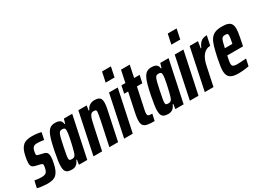

<svg xmlns="http://www.w3.org/2000/svg" viewBox="-52 -1398 2777 2060"><g transform="rotate(-30 1337.0 -367.5)"><path d="M108 8Q86 8 62.5 5.5Q39 3 17.5 0Q-4 -3 -18 -8L1 -93Q8 -92 19 -90.5Q30 -89 42 -87.5Q54 -86 66 -85.5Q78 -85 88 -85Q109 -85 124 -89.5Q139 -94 148.5 -105.5Q158 -117 163 -138Q166 -149 168.5 -161.5Q171 -174 171 -185Q171 -199 164 -202.5Q157 -206 144 -210L84 -224Q60 -230 48.5 -243.5Q37 -257 37 -287Q37 -304 40 -325.5Q43 -347 48 -370Q57 -414 71 -442.5Q85 -471 105 -488Q125 -505 152.5 -511.5Q180 -518 215 -518Q235 -518 256 -516Q277 -514 295.5 -511Q314 -508 327 -504L309 -417Q297 -419 282 -421Q267 -423 252.5 -424Q238 -425 225 -425Q207 -425 194.5 -421Q182 -417 173.5 -406Q165 -395 159 -375Q157 -364 154.5 -353Q152 -342 152 -331Q152 -320 158 -316Q164 -312 176 -309L231 -296Q245 -293 257 -286.5Q269 -280 276 -266.5Q283 -253 283 -225Q283 -212 280.5 -193Q278 -174 273 -151Q264 -105 250.5 -74Q237 -43 218 -25Q199 -7 172 0.5Q145 8 108 8Z M411 8Q380 8 360 0Q340 -8 330.5 -28Q321 -48 321 -83Q321 -113 327.5 -155Q334 -197 345 -255Q360 -330 374 -381Q388 -432 405 -462Q422 -492 444.5 -505Q467 -518 500 -518Q528 -518 546 -511Q564 -504 573 -490.5Q582 -477 583 -456H591L607 -510H710L602 0H499L508 -59H500Q490 -33 475 -18Q460 -3 443.5 2.5Q427 8 411 8ZM465 -90Q478 -90 487.5 -93.5Q497 -97 504.5 -107Q512 -117 518 -135Q522 -148 528.5 -172.5Q535 -197 542 -227.5Q549 -258 555.5 -289Q562 -320 565.5 -345Q569 -370 569 -383Q569 -405 560.5 -412.5Q552 -420 534 -420Q519 -420 509 -416Q499 -412 491 -396Q483 -380 474.5 -347Q466 -314 454 -255Q443 -199 437 -167.5Q431 -136 431 -120Q431 -107 434.5 -100.5Q438 -94 445.5 -92Q453 -90 465 -90Z M679 0 786 -510H889L880 -450H887Q899 -476 914.5 -490.5Q930 -505 949 -511.5Q968 -518 988 -518Q1019 -518 1037 -510Q1055 -502 1063 -485.5Q1071 -469 1071 -441Q1071 -425 1067.5 -400.5Q1064 -376 1057 -345L984 0H876L937 -287Q946 -331 950 -356Q954 -381 955 -394Q955 -405 951.5 -410.5Q948 -416 940.5 -418Q933 -420 922 -420Q905 -420 894 -412Q883 -404 874.5 -385Q866 -366 858 -334Q850 -302 840 -253L786 0Z M1188 -620 1214 -743H1324L1298 -620ZM1059 0 1166 -510H1274L1166 0Z M1437 0Q1394 0 1365 -3.5Q1336 -7 1319 -16.5Q1302 -26 1294.5 -43Q1287 -60 1287 -86Q1287 -100 1288.5 -116.5Q1290 -133 1294 -153.5Q1298 -174 1303 -200L1349 -417H1300L1320 -510H1369L1400 -658H1508L1477 -510H1545L1525 -417H1458L1406 -173Q1403 -161 1401 -149.5Q1399 -138 1398 -129Q1397 -120 1397 -114Q1397 -101 1402 -93.5Q1407 -86 1420 -83.5Q1433 -81 1455 -81Z M1605 8Q1574 8 1554 0Q1534 -8 1524.5 -28Q1515 -48 1515 -83Q1515 -113 1521.5 -155Q1528 -197 1539 -255Q1554 -330 1568 -381Q1582 -432 1599 -462Q1616 -492 1638.5 -505Q1661 -518 1694 -518Q1722 -518 1740 -511Q1758 -504 1767 -490.5Q1776 -477 1777 -456H1785L1801 -510H1904L1796 0H1693L1702 -59H1694Q1684 -33 1669 -18Q1654 -3 1637.5 2.5Q1621 8 1605 8ZM1659 -90Q1672 -90 1681.5 -93.5Q1691 -97 1698.5 -107Q1706 -117 1712 -135Q1716 -148 1722.5 -172.5Q1729 -197 1736 -227.5Q1743 -258 1749.5 -289Q1756 -320 1759.5 -345Q1763 -370 1763 -383Q1763 -405 1754.5 -412.5Q1746 -420 1728 -420Q1713 -420 1703 -416Q1693 -412 1685 -396Q1677 -380 1668.5 -347Q1660 -314 1648 -255Q1637 -199 1631 -167.5Q1625 -136 1625 -120Q1625 -107 1628.5 -100.5Q1632 -94 1639.5 -92Q1647 -90 1659 -90Z M2002 -620 2028 -743H2138L2112 -620ZM1873 0 1980 -510H2088L1980 0Z M2058 0 2165 -510H2268L2255 -428H2262Q2277 -464 2294.5 -483.5Q2312 -503 2334 -510.5Q2356 -518 2382 -518L2357 -401Q2331 -401 2309 -390.5Q2287 -380 2269 -359.5Q2251 -339 2237 -306.5Q2223 -274 2214 -228L2166 0Z M2476 8Q2424 8 2394 -4Q2364 -16 2351 -40.5Q2338 -65 2338 -103Q2338 -132 2344.5 -170Q2351 -208 2360 -254Q2375 -324 2389 -374Q2403 -424 2424 -456Q2445 -488 2479 -503Q2513 -518 2567 -518Q2614 -518 2641 -508Q2668 -498 2680 -476.5Q2692 -455 2692 -420Q2692 -401 2688.5 -376Q2685 -351 2679.5 -321Q2674 -291 2666 -255L2659 -220H2463Q2456 -187 2452 -164.5Q2448 -142 2448 -126Q2448 -109 2454.5 -100.5Q2461 -92 2476 -88.5Q2491 -85 2513 -85Q2525 -85 2544 -86Q2563 -87 2584 -88.5Q2605 -90 2622 -91L2603 -5Q2588 -2 2566.5 1Q2545 4 2521.5 6Q2498 8 2476 8ZM2480 -300H2573L2576 -315Q2582 -341 2585 -361.5Q2588 -382 2588 -394Q2588 -407 2584.5 -413Q2581 -419 2573.5 -421Q2566 -423 2554 -423Q2538 -423 2528 -419.5Q2518 -416 2510.5 -404Q2503 -392 2496 -367Q2489 -342 2480 -300Z"/></g></svg>

Font: Saira ExtraCondensed
Style: Bold Italic
Weight: 700
Width: 2
Italic angle: -12°
Designer: Hector Gatti with collaboration of the Omnibus-Type team
Foundry: Omnibus-Type
Version: Version 1.101